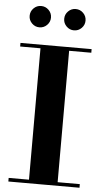

<svg xmlns="http://www.w3.org/2000/svg" viewBox="-63 -997 555 1035"><g transform="rotate(5 215.0 -479.0)"><path d="M23 0V-19.5H133V-730.5H23V-750H408V-730.5H288V-19.5H408V0ZM304 -842.5Q280.5 -842.5 263.5 -859.5Q246.5 -876.5 246.5 -900Q246.5 -924 263.5 -941Q280.5 -958 304 -958Q328 -958 345 -941Q362 -924 362 -900Q362 -876.5 345 -859.5Q328 -842.5 304 -842.5ZM117 -842.5Q93.5 -842.5 76.5 -859.5Q59.5 -876.5 59.5 -900Q59.5 -924 76.5 -941Q93.5 -958 117 -958Q141 -958 158 -941Q175 -924 175 -900Q175 -876.5 158 -859.5Q141 -842.5 117 -842.5Z"/></g></svg>

Font: Bodoni Moda 11pt
Style: Bold
Weight: 700
Designer: Owen Earl
Foundry: indestructible type
Version: Version 2.004